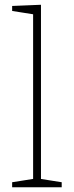

<svg xmlns="http://www.w3.org/2000/svg" viewBox="-20 -786 310 806"><path d="M152 -28 144 -36 239 -21V0H31V-21L126 -36L119 -28V-733L126 -725L31 -740V-761L152 -766Z"/></svg>

Font: Bitter Thin ExtraLight
Style: Regular
Weight: 250
Version: Version 2.002